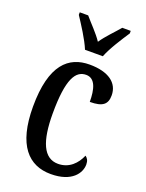

<svg xmlns="http://www.w3.org/2000/svg" viewBox="-146 -838 699 920"><g transform="rotate(20 203.5 -378.0)"><path d="M182 -606H273C290 -651 332 -715 357 -753V-766H314C287 -734 251 -699 227 -663C203 -699 167 -734 140 -766H97V-753C122 -715 164 -651 182 -606ZM231 10C339 10 376 -48 376 -91C376 -111 369 -122 358 -130C340 -87 304 -48 247 -48C173 -48 141 -125 141 -266C141 -444 176 -495 229 -495C276 -495 289 -442 289 -379C355 -379 377 -399 377 -444C377 -507 325 -547 228 -547C122 -547 41 -480 41 -265C41 -68 118 10 231 10Z"/></g></svg>

Font: Noto Serif Khmer ExtraCondensed Medium
Style: Regular
Weight: 500
Width: 2
Designer: Danh Hong and the Monotype Design Team
Foundry: Monotype Imaging Inc.
Version: Version 2.004